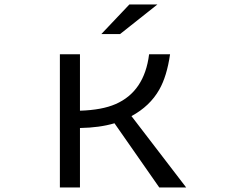

<svg xmlns="http://www.w3.org/2000/svg" viewBox="-20 -805 1040 850"><path d="M428.7 -654.3 552.7 -785.2H676.8L511.7 -654.3ZM245.1 24.9V-564.9H334V-314.9Q431.6 -317.9 491.7 -344.2Q619.6 -399.9 640.1 -564.9H732.9Q718.8 -467.3 685.1 -408.2Q643.6 -335 562 -291L804.2 24.9H685.1L486.8 -259.3Q420.9 -239.7 334 -238.3V24.9Z"/></svg>

Font: BIZ UDGothic
Style: Regular
Weight: 400
Monospace: yes
Designer: TypeBank Co., Ltd.
Foundry: Morisawa Inc.
Version: Version 1.05